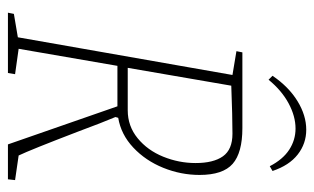

<svg xmlns="http://www.w3.org/2000/svg" viewBox="-174 -618 792 484"><g transform="rotate(90 222.0 -376.0)"><path d="M434 -18 432 0H344L248 -276H146L103 -27L167 -18L164 0H12L15 -15L74 -25L169 -566L109 -576L112 -591H303Q365 -591 393 -566.5Q421 -542 421 -483Q421 -436 403 -391.5Q385 -347 352 -316Q319 -285 277 -278L275 -271Q289 -238 312 -176Q358 -56 372 -27ZM151 -302H258Q298 -302 328.5 -327Q359 -352 375 -391.5Q391 -431 391 -473Q391 -518 374 -542Q357 -566 317 -566Q274 -566 196 -563ZM171 -667Q199 -708 235 -730Q271 -752 307 -752Q342 -752 369.5 -730.5Q397 -709 411 -667L399 -660Q382 -693 357.5 -709Q333 -725 304 -725Q273 -725 240.5 -707.5Q208 -690 181 -657Z"/></g></svg>

Font: Grenze Thin
Style: Italic
Weight: 250
Italic angle: -10°
Designer: Renata Polastri
Foundry: Omnibus-Type
Version: Version 1.002; ttfautohint (v1.8)